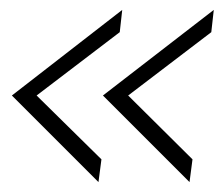

<svg xmlns="http://www.w3.org/2000/svg" viewBox="-20 -446 452 388"><path d="M363 -78 188 -253 412 -426 407 -381 239 -253 369 -124ZM179 -78 4 -253 227 -426 222 -381 54 -253 185 -124Z"/></svg>

Font: Hanken Grotesk ExtraLight
Style: Italic
Weight: 250
Italic angle: -8°
Designer: Alfredo Marco Pradil
Foundry: Hanken Design Co.
Version: Version 3.013